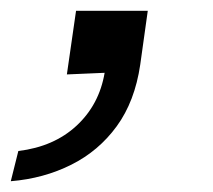

<svg xmlns="http://www.w3.org/2000/svg" viewBox="-85 -138 395 356"><path d="M-65 198 -51 142Q15 134 57 95Q99 56 109 -3L39 0L56 -118H189L175 -18Q165 50 131.5 96Q98 142 47 167.5Q-4 193 -65 198Z"/></svg>

Font: Finlandica Medium
Style: Italic
Weight: 500
Italic angle: -8°
Designer: Niklas Ekholm, Juho Hiilivirta, Jaakko Suomalainen
Foundry: Helsinki Type Studio
Version: Version 1.063